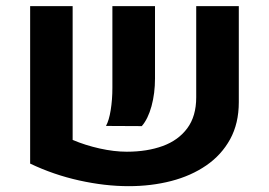

<svg xmlns="http://www.w3.org/2000/svg" viewBox="-20 -605 899 642"><path d="M222.9 -584.6V-137.2Q264.6 -119.4 313.2 -108.5Q361.9 -97.7 404 -97.7Q471.7 -97.7 523.9 -116.7Q576.2 -135.7 606.2 -176.1Q636.1 -216.4 636.1 -279.5V-584.6H778.5V-263.3Q778.5 -192.4 749.6 -139.6Q720.6 -86.8 669.8 -51.9Q618.9 -16.9 552.4 0.3Q485.8 17.5 410.2 17.5Q330.8 17.5 244.9 -1.6Q159 -20.6 80.8 -58V-584.6ZM334.4 -183.9Q344.7 -202.5 350.2 -237.2Q355.8 -271.8 355.8 -311.6V-584.6H498.3V-342.4Q498.3 -293.1 486.7 -250.2Q475 -207.4 454.1 -183.3Z"/></svg>

Font: Heebo
Style: Regular
Weight: 400
Designer: Oded Ezer
Foundry: Ezer Type House
Version: Version 3.100